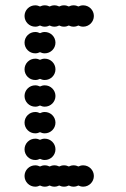

<svg xmlns="http://www.w3.org/2000/svg" viewBox="-20 -700 472 720"><path d="M72 -40C72 -18 90 0 112 0C118.5 0 124.6 -1.6 130 -4.3C135.4 -1.6 141.5 0 148 0C154.5 0 160.6 -1.6 166 -4.3C171.4 -1.6 177.5 0 184 0C190.5 0 196.6 -1.6 202 -4.3C207.4 -1.6 213.5 0 220 0C226.5 0 232.6 -1.6 238 -4.3C243.4 -1.6 249.5 0 256 0C262.5 0 268.6 -1.6 274 -4.3C279.4 -1.6 285.5 0 292 0C314 0 332 -18 332 -40C332 -62 314 -80 292 -80C285.5 -80 279.4 -78.4 274 -75.7C268.6 -78.4 262.5 -80 256 -80C249.5 -80 243.4 -78.4 238 -75.7C232.6 -78.4 226.5 -80 220 -80C213.5 -80 207.4 -78.4 202 -75.7C196.6 -78.4 190.5 -80 184 -80C177.5 -80 171.4 -78.4 166 -75.7C160.6 -78.4 154.5 -80 148 -80C141.5 -80 135.4 -78.4 130 -75.7C124.6 -78.4 118.5 -80 112 -80C90 -80 72 -62 72 -40ZM72 -140C72 -118 90 -100 112 -100C118.5 -100 124.6 -101.6 130 -104.3C135.4 -101.6 141.5 -100 148 -100C170 -100 188 -118 188 -140C188 -162 170 -180 148 -180C141.5 -180 135.4 -178.4 130 -175.7C124.6 -178.4 118.5 -180 112 -180C90 -180 72 -162 72 -140ZM72 -240C72 -218 90 -200 112 -200C118.5 -200 124.6 -201.6 130 -204.3C135.4 -201.6 141.5 -200 148 -200C170 -200 188 -218 188 -240C188 -262 170 -280 148 -280C141.5 -280 135.4 -278.4 130 -275.7C124.6 -278.4 118.5 -280 112 -280C90 -280 72 -262 72 -240ZM72 -340C72 -318 90 -300 112 -300C118.5 -300 124.6 -301.6 130 -304.3C135.4 -301.6 141.5 -300 148 -300C170 -300 188 -318 188 -340C188 -362 170 -380 148 -380C141.5 -380 135.4 -378.4 130 -375.7C124.6 -378.4 118.5 -380 112 -380C90 -380 72 -362 72 -340ZM72 -440C72 -418 90 -400 112 -400C118.5 -400 124.6 -401.6 130 -404.3C135.4 -401.6 141.5 -400 148 -400C170 -400 188 -418 188 -440C188 -462 170 -480 148 -480C141.5 -480 135.4 -478.4 130 -475.7C124.6 -478.4 118.5 -480 112 -480C90 -480 72 -462 72 -440ZM72 -540C72 -518 90 -500 112 -500C118.5 -500 124.6 -501.6 130 -504.3C135.4 -501.6 141.5 -500 148 -500C170 -500 188 -518 188 -540C188 -562 170 -580 148 -580C141.5 -580 135.4 -578.4 130 -575.7C124.6 -578.4 118.5 -580 112 -580C90 -580 72 -562 72 -540ZM72 -640C72 -618 90 -600 112 -600C118.5 -600 124.6 -601.6 130 -604.3C135.4 -601.6 141.5 -600 148 -600C154.5 -600 160.6 -601.6 166 -604.3C171.4 -601.6 177.5 -600 184 -600C190.5 -600 196.6 -601.6 202 -604.3C207.4 -601.6 213.5 -600 220 -600C226.5 -600 232.6 -601.6 238 -604.3C243.4 -601.6 249.5 -600 256 -600C262.5 -600 268.6 -601.6 274 -604.3C279.4 -601.6 285.5 -600 292 -600C314 -600 332 -618 332 -640C332 -662 314 -680 292 -680C285.5 -680 279.4 -678.4 274 -675.7C268.6 -678.4 262.5 -680 256 -680C249.5 -680 243.4 -678.4 238 -675.7C232.6 -678.4 226.5 -680 220 -680C213.5 -680 207.4 -678.4 202 -675.7C196.6 -678.4 190.5 -680 184 -680C177.5 -680 171.4 -678.4 166 -675.7C160.6 -678.4 154.5 -680 148 -680C141.5 -680 135.4 -678.4 130 -675.7C124.6 -678.4 118.5 -680 112 -680C90 -680 72 -662 72 -640Z"/></svg>

Font: Dotrice Condensed
Style: Bold
Weight: 700
Width: 2
Monospace: yes
Designer: Paul Flo Williams
Foundry: His Deeds Are Dust
Version: Version 1.001